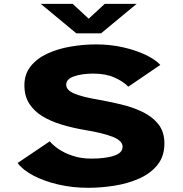

<svg xmlns="http://www.w3.org/2000/svg" viewBox="-20 -928 915 960"><path d="M421.5 11Q342 11 271.2 -5.5Q200.5 -22 147.2 -50Q94 -78 68 -113L229 -221.5Q244 -202.5 273.2 -182.5Q302.5 -162.5 343.8 -148.8Q385 -135 437 -135Q505.5 -135 549.2 -149Q593 -163 593 -194.5Q593 -224 543.8 -243.8Q494.5 -263.5 399 -279Q341.5 -289 288.2 -305Q235 -321 193 -346.2Q151 -371.5 126.5 -409.5Q102 -447.5 102 -501.5Q102 -558 133.8 -597.2Q165.5 -636.5 218 -660.5Q270.5 -684.5 334 -695.2Q397.5 -706 461 -706Q531 -706 595.2 -691.5Q659.5 -677 708.5 -653.5Q757.5 -630 781.5 -603.5L621.5 -494.5Q597.5 -520 553.2 -540Q509 -560 447 -560Q390.5 -560 350.8 -546.5Q311 -533 311 -504.5Q311 -477.5 351.2 -460.2Q391.5 -443 475.5 -429Q528 -419.5 585 -406Q642 -392.5 691.2 -369.2Q740.5 -346 771.2 -307.8Q802 -269.5 802 -211Q802 -146 767 -103Q732 -60 675.2 -35Q618.5 -10 551.8 0.5Q485 11 421.5 11ZM184 -908.5H343.5L423.5 -834.5L503.5 -908.5H663L485.5 -761.5H361.5Z"/></svg>

Font: Trispace SemiExpanded ExtraBold
Style: Regular
Weight: 800
Width: 6
Designer: Tyler Finck
Foundry: Etcetera Type Company
Version: Version 1.210; ttfautohint (v1.8.3)